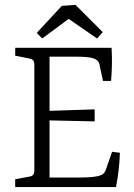

<svg xmlns="http://www.w3.org/2000/svg" viewBox="-20 -763 545 783"><path d="M400 -433 385 -503Q381 -517 364 -524Q351 -529 330 -530.5Q309 -532 283 -532H182V-311L366 -317V-268L182 -272V-39H305Q331 -39 354 -41Q377 -43 390 -48Q399 -51 403.5 -56.5Q408 -62 411 -69L437 -144L469 -140Q468 -107 464 -71Q460 -35 453 0H42V-32L101 -43Q120 -46 120 -66V-501Q120 -521 101 -524L42 -536V-568H435Q437 -535 436.5 -502.5Q436 -470 433 -433ZM130 -629 232 -739 288 -743 399 -632 376 -606 260 -686 152 -606Z"/></svg>

Font: Rasa Light
Style: Regular
Weight: 300
Designer: Anna Giedrys (Yrsa+Rasa design), David Brezina (Yrsa art-direction, Rasa art-direction, design)
Foundry: Rosetta Type Foundry
Version: Version 2.004